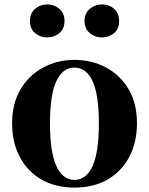

<svg xmlns="http://www.w3.org/2000/svg" viewBox="-20 -835 677 872"><path d="M318 17Q232 17 168.5 -19.5Q105 -56 70 -122Q35 -188 35 -276Q35 -365 73 -429Q111 -493 175.5 -528Q240 -563 318 -563Q397 -563 461.5 -528.5Q526 -494 564 -430Q602 -366 602 -276Q602 -187 566.5 -121Q531 -55 467.5 -19Q404 17 318 17ZM318 -18Q372 -18 400.5 -81Q429 -144 429 -274Q429 -405 400.5 -466.5Q372 -528 318 -528Q265 -528 236 -466.5Q207 -405 207 -274Q207 -144 236 -81Q265 -18 318 -18ZM194 -665Q163 -665 139.5 -684.5Q116 -704 116 -740Q116 -775 139.5 -795Q163 -815 194 -815Q226 -815 249.5 -795Q273 -775 273 -740Q273 -704 249.5 -684.5Q226 -665 194 -665ZM443 -665Q412 -665 388 -684.5Q364 -704 364 -740Q364 -775 388 -795Q412 -815 443 -815Q475 -815 498 -795Q521 -775 521 -740Q521 -704 498 -684.5Q475 -665 443 -665Z"/></svg>

Font: Noto Serif TC ExtraLight Black
Style: Regular
Weight: 900
Version: Version 2.003-H1;hotconv 1.1.1;makeotfexe 2.6.0